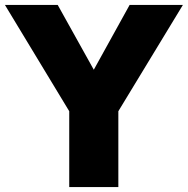

<svg xmlns="http://www.w3.org/2000/svg" viewBox="-26 -762 765 782"><path d="M456 -309V0H256V-309L-6 -742H209L356 -478L502 -742H719Z"/></svg>

Font: Morrison Black
Style: Regular
Weight: 900
Designer: Pablo Impallari, Rodrigo Fuenzalida (Modified by Dan O. Williams)
Version: Version 0.03;June 6, 2019;FontCreator 11.5.0.2425 64-bit; tt